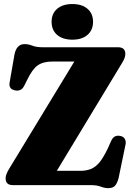

<svg xmlns="http://www.w3.org/2000/svg" viewBox="-20 -940 677 975"><path d="M598.5 -618 268.5 -72.5H387Q418 -72.5 441.8 -82Q465.5 -91.5 485.8 -116.2Q506 -141 528 -187.5L544.5 -224.5Q552.5 -242 564.2 -247.5Q576 -253 591.5 -249.5Q607.5 -246.5 614.5 -233.2Q621.5 -220 616.5 -201.5L582.5 -37Q575.5 -9.5 564.2 3Q553 15.5 530 15.5Q511.5 15.5 491.8 7.8Q472 0 439 0H44.5Q8.5 0 8.5 -35Q8.5 -53.5 26.5 -83L357.5 -627.5H245Q199 -627.5 171.2 -607.8Q143.5 -588 117 -532.5L104 -506.5Q95.5 -488.5 83.2 -483.2Q71 -478 57 -481Q22.5 -487 29 -522L53.5 -663Q64 -716 105 -716Q124.5 -716 144.5 -708Q164.5 -700 197.5 -700H580Q616.5 -700 616.5 -665.5Q616.5 -646.5 598.5 -618ZM347.5 -738.5Q298.5 -738.5 270.2 -762.8Q242 -787 242 -829.5Q242 -871 270.2 -895.2Q298.5 -919.5 347.5 -919.5Q396.5 -919.5 424.5 -895.2Q452.5 -871 452.5 -829.5Q452.5 -787.5 424.5 -763Q396.5 -738.5 347.5 -738.5Z"/></svg>

Font: Fraunces 72pt S050 Black
Style: Regular
Weight: 900
Version: Version 1.000; ttfautohint (v1.8.3)